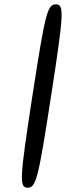

<svg xmlns="http://www.w3.org/2000/svg" viewBox="-20 -731 303 883"><path d="M215 -290C274 -672 276 -711 237 -711C198 -711 188 -672 129 -290C70 93 68 132 107 132C146 132 156 93 215 -290Z"/></svg>

Font: Asimov Print
Style: AIt
Weight: 500
Designer: Google
Version: Version 2.000980: 2014